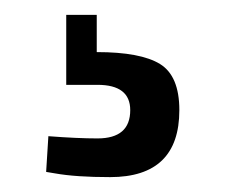

<svg xmlns="http://www.w3.org/2000/svg" viewBox="-20 -21 303 258"><path d="M221 127Q221 217 128 217Q82 217 54 212L42 210L45 162Q84 165 111 165Q155 165 155 127Q155 93 111 93H69V-1H110V49Q169 49 195 65Q221 81 221 127Z"/></svg>

Font: TitilliumWeb-Regular
Style: Regular
Weight: 400
Version: Version 1.001;PS 57.000;hotconv 1.0.70;makeotf.lib2.5.55311